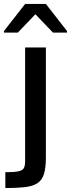

<svg xmlns="http://www.w3.org/2000/svg" viewBox="-40 -750 359 971"><path d="M-13 201V121Q33 121 54.5 116Q76 111 81.5 98.5Q87 86 87 66V-510H192V47Q192 100 182 131Q172 162 148.5 177Q125 192 85.5 196.5Q46 201 -13 201ZM-20 -585V-593L87 -730H192L299 -593V-585H228L139 -678L50 -585Z"/></svg>

Font: Saira SemiExpanded Medium
Style: Regular
Weight: 500
Width: 6
Designer: Hector Gatti with collaboration of the Omnibus-Type team
Foundry: Omnibus-Type
Version: Version 1.101